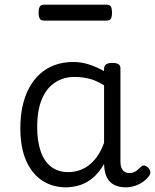

<svg xmlns="http://www.w3.org/2000/svg" viewBox="-20 -784 664 821"><path d="M262 17Q205 17 161 -11.5Q117 -40 92 -96.5Q67 -153 67 -236Q67 -287 76.5 -330.5Q86 -374 105 -409Q124 -444 151.5 -468.5Q179 -493 214.5 -506Q250 -519 294 -519Q327 -519 360 -508.5Q393 -498 425 -480V-491Q425 -503 434 -509Q443 -515 460 -515Q478 -515 486.5 -509.5Q495 -504 495 -492V-93Q495 -77 499.5 -66Q504 -55 512.5 -49.5Q521 -44 532 -44Q543 -44 551 -47Q559 -50 567 -56.5Q575 -63 584 -72Q591 -78 598.5 -76Q606 -74 614 -67Q621 -59 622.5 -50Q624 -41 619 -34Q608 -18 591.5 -6.5Q575 5 556 11Q537 17 518 17Q497 17 480.5 11.5Q464 6 452.5 -4.5Q441 -15 434.5 -31Q428 -47 426 -67Q426 -70 425.5 -74.5Q425 -79 425 -83Q402 -43 374 -21Q346 1 317 9Q288 17 262 17ZM139 -240Q139 -182 153.5 -138.5Q168 -95 198 -71.5Q228 -48 272 -48Q302 -48 330.5 -60Q359 -72 383.5 -99.5Q408 -127 425 -173V-419Q392 -440 361.5 -447.5Q331 -455 298 -455Q269 -455 244.5 -446Q220 -437 200.5 -420Q181 -403 167 -377Q153 -351 146 -317Q139 -283 139 -240ZM168 -696Q154 -696 149.5 -705.5Q145 -715 145 -730Q145 -745 149.5 -754.5Q154 -764 168 -764H436Q451 -764 455 -754.5Q459 -745 459 -730Q459 -715 455 -705.5Q451 -696 436 -696Z"/></svg>

Font: Playwrite US Modern Light
Style: Regular
Weight: 300
Designer: Veronika Burian, José Scaglione
Foundry: TypeTogether
Version: Version 1.003